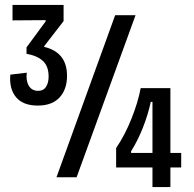

<svg xmlns="http://www.w3.org/2000/svg" viewBox="-20 -722 792 782"><path d="M134 -292Q74 -292 45.5 -326Q17 -360 22 -418L89 -426Q85 -393 97.5 -372.5Q110 -352 135 -352Q157 -352 167.5 -368.5Q178 -385 178 -410Q178 -452 155 -473.5Q132 -495 88 -503V-529L166 -635V-640L31 -639V-702H239V-636L160 -534V-531Q253 -509 253 -413Q253 -358 222.5 -325Q192 -292 134 -292ZM210 0 449 -660H532L292 0ZM453 -40V-119Q489 -172 515.5 -238.5Q542 -305 553 -363H674V-99H718V-40H674V40H601V-40ZM514 -99H601V-307H594Q583 -255 562 -202Q541 -149 514 -106Z"/></svg>

Font: Bricolage Grotesque 10pt Condensed
Style: Regular
Weight: 400
Width: 3
Designer: Mathieu Triay
Foundry: Atelier Triay
Version: Version 1.000; ttfautohint (v1.8.4.7-5d5b);gftools[0.9.29]